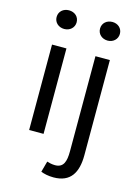

<svg xmlns="http://www.w3.org/2000/svg" viewBox="-134 -765 760 1055"><g transform="rotate(15 246.5 -237.5)"><path d="M82 0H164V-486H82ZM124 -586C156 -586 181 -608 181 -639C181 -671 156 -692 124 -692C92 -692 67 -671 67 -639C67 -608 92 -586 124 -586ZM278 217C375 217 411 154 411 55V-486H329V55C329 114 317 150 269 150C252 150 235 146 223 142L206 204C223 211 248 217 278 217ZM371 -586C402 -586 427 -608 427 -639C427 -671 402 -692 371 -692C339 -692 314 -671 314 -639C314 -608 339 -586 371 -586Z"/></g></svg>

Font: Giro Sans Regular
Style: Regular
Weight: 400
Designer: Paul D. Hunt
Foundry: Adobe Systems Incorporated
Version: Version 1.000;PS 1.0;hotconv 1.0.88;makeotf.lib2.5.647800